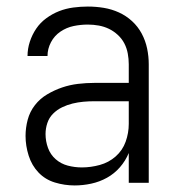

<svg xmlns="http://www.w3.org/2000/svg" viewBox="-20 -558 540 586"><path d="M208 8Q177 8 147.5 -1Q118 -10 97.5 -31.5Q77 -53 67.5 -83Q58 -113 58 -143Q58 -168 64.5 -192.5Q71 -217 86.5 -237Q102 -257 124 -270Q146 -283 169.5 -291Q193 -299 218 -302Q243 -305 268 -305H373V-362Q373 -378 370 -394.5Q367 -411 359.5 -425.5Q352 -440 339.5 -451.5Q327 -463 312.5 -470Q298 -477 281.5 -480Q265 -483 248 -483Q226 -483 204.5 -478.5Q183 -474 164.5 -461.5Q146 -449 135.5 -429Q125 -409 125 -387H64Q64 -409 71 -430.5Q78 -452 90.5 -470.5Q103 -489 121.5 -502.5Q140 -516 160.5 -524Q181 -532 203.5 -535Q226 -538 248 -538Q273 -538 297 -534Q321 -530 343 -520Q365 -510 383 -493.5Q401 -477 412.5 -455.5Q424 -434 429 -410Q434 -386 434 -362V0H373V-91Q363 -67 346 -47.5Q329 -28 306.5 -15.5Q284 -3 258.5 2.5Q233 8 208 8ZM230 -47Q257 -47 284.5 -54.5Q312 -62 333 -80.5Q354 -99 363.5 -125.5Q373 -152 373 -180V-249H268Q251 -249 234.5 -247.5Q218 -246 201.5 -242Q185 -238 169.5 -230.5Q154 -223 142 -211Q130 -199 124.5 -182.5Q119 -166 119 -149Q119 -127 126.5 -106.5Q134 -86 150 -72Q166 -58 187 -52.5Q208 -47 230 -47Z"/></svg>

Font: Iosevka Term Light
Style: Regular
Weight: 300
Monospace: yes
Designer: Belleve Invis
Foundry: Belleve Invis
Version: Version 9.0.1; ttfautohint (v1.8.3)